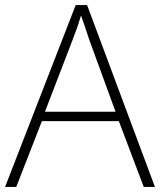

<svg xmlns="http://www.w3.org/2000/svg" viewBox="-20 -736 630 756"><path d="M546 0 448 -259H145L44 0H0L278 -716H323L590 0ZM332 -578Q328 -590 323 -605Q318 -620 312 -638Q306 -656 299 -675Q294 -659 288.5 -641.5Q283 -624 276.5 -608Q270 -592 265 -577L157 -296H435Z"/></svg>

Font: Noto Sans Hebrew Thin ExtraLight
Style: Regular
Weight: 250
Version: Version 3.001